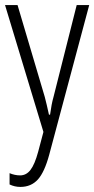

<svg xmlns="http://www.w3.org/2000/svg" viewBox="-20 -734 375 764"><path d="M152.8 -209 0 -713.9H49.8L158.2 -348.1Q165.5 -320.3 174.8 -277.8H179.2Q185.1 -321.3 192.9 -348.1L285.2 -713.9H335L175.8 -118.2Q157.2 -49.3 130.9 -20Q104 9.8 61 9.8Q38.6 9.8 18.1 0V-44.9Q39.1 -36.1 60.1 -36.1Q84.5 -36.1 101.1 -57.6Q118.2 -79.6 131.8 -129.9Z"/></svg>

Font: Germano
Style: Regular
Weight: 300
Width: 3
Foundry: Ascender Corporation
Version: Version 1.10; ttfautohint (v1.5)